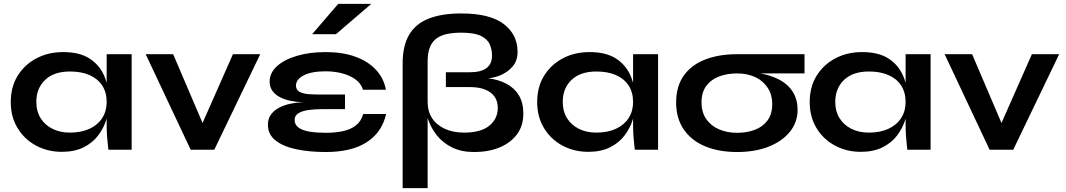

<svg xmlns="http://www.w3.org/2000/svg" viewBox="-20 -779 5547 999"><path d="M302 11Q228 11 167.5 -21.5Q107 -54 71.5 -112.5Q36 -171 36 -248Q36 -327 72 -385Q108 -443 169.5 -475.5Q231 -508 309 -508Q395 -508 447.5 -473.5Q500 -439 524 -380Q548 -321 548 -248Q548 -204 534 -158.5Q520 -113 491 -74.5Q462 -36 415 -12.5Q368 11 302 11ZM344 -89Q403 -89 446 -109Q489 -129 512 -165Q535 -201 535 -248Q535 -299 511.5 -334.5Q488 -370 445.5 -388.5Q403 -407 344 -407Q261 -407 215 -363.5Q169 -320 169 -248Q169 -200 191 -164.5Q213 -129 252.5 -109Q292 -89 344 -89ZM535 -497H665V0H544Q544 -3 541.5 -22.5Q539 -42 537 -70.5Q535 -99 535 -128Z M1057 -85H1010L1192 -497H1334L1095 0H972L738 -497H881Z M1675 12Q1592 12 1523.5 -2Q1455 -16 1414.5 -47.5Q1374 -79 1374 -130Q1374 -161 1389.5 -182.5Q1405 -204 1431 -218Q1457 -232 1489.5 -239Q1522 -246 1556 -247Q1522 -248 1491 -254.5Q1460 -261 1435.5 -274Q1411 -287 1397 -307Q1383 -327 1383 -354Q1383 -400 1421 -434.5Q1459 -469 1525 -488.5Q1591 -508 1675 -508Q1763 -508 1829 -484Q1895 -460 1936 -416Q1977 -372 1988 -312H1869Q1858 -346 1828 -367Q1798 -388 1758 -398Q1718 -408 1675 -408Q1601 -408 1560.5 -387Q1520 -366 1520 -334Q1520 -311 1539 -301Q1558 -291 1588 -289Q1618 -287 1652 -287H1775V-211H1652Q1617 -211 1585 -206.5Q1553 -202 1533 -190Q1513 -178 1513 -155Q1513 -129 1535 -114Q1557 -99 1594 -93.5Q1631 -88 1675 -88Q1722 -88 1762 -96Q1802 -104 1830.5 -125.5Q1859 -147 1870 -186H1989Q1978 -137 1952 -100Q1926 -63 1886.5 -38Q1847 -13 1794 -0.5Q1741 12 1675 12ZM1604 -601 1740 -759H1912L1728 -601Z M2703 -188Q2703 -124 2669.5 -79.5Q2636 -35 2578.5 -11.5Q2521 12 2447 12Q2381 12 2333 -11.5Q2285 -35 2254 -73.5Q2223 -112 2207.5 -158Q2192 -204 2192 -248L2075 -238V-449Q2075 -540 2108.5 -597.5Q2142 -655 2210 -682Q2278 -709 2380 -709Q2529 -709 2601 -654Q2673 -599 2673 -509Q2673 -463 2647 -433Q2621 -403 2585 -388Q2549 -373 2519 -372Q2574 -365 2615.5 -343Q2657 -321 2680 -282.5Q2703 -244 2703 -188ZM2424 -403Q2482 -403 2511 -424.5Q2540 -446 2540 -489Q2540 -522 2527.5 -549.5Q2515 -577 2480.5 -593Q2446 -609 2380 -609Q2340 -609 2307.5 -602.5Q2275 -596 2252 -579.5Q2229 -563 2217 -534Q2205 -505 2205 -459V-248Q2205 -200 2228 -164.5Q2251 -129 2294 -109Q2337 -89 2395 -89Q2482 -89 2526 -125Q2570 -161 2570 -218Q2570 -251 2554 -275Q2538 -299 2505.5 -312.5Q2473 -326 2423 -326H2300V-403ZM2075 -238 2181 -258H2205V200H2075Z M3041 11Q2967 11 2906.5 -21.5Q2846 -54 2810.5 -112.5Q2775 -171 2775 -248Q2775 -327 2811 -385Q2847 -443 2908.5 -475.5Q2970 -508 3048 -508Q3134 -508 3186.5 -473.5Q3239 -439 3263 -380Q3287 -321 3287 -248Q3287 -204 3273 -158.5Q3259 -113 3230 -74.5Q3201 -36 3154 -12.5Q3107 11 3041 11ZM3083 -89Q3142 -89 3185 -109Q3228 -129 3251 -165Q3274 -201 3274 -248Q3274 -299 3250.5 -334.5Q3227 -370 3184.5 -388.5Q3142 -407 3083 -407Q3000 -407 2954 -363.5Q2908 -320 2908 -248Q2908 -200 2930 -164.5Q2952 -129 2991.5 -109Q3031 -89 3083 -89ZM3274 -497H3404V0H3283Q3283 -3 3280.5 -22.5Q3278 -42 3276 -70.5Q3274 -99 3274 -128Z M3815 12Q3721 12 3649.5 -17.5Q3578 -47 3538 -105Q3498 -163 3498 -246Q3498 -330 3538 -386Q3578 -442 3649.5 -469.5Q3721 -497 3815 -497L3825 -407Q3858 -407 3893 -403.5Q3928 -400 3962 -391.5Q3996 -383 4026.5 -368.5Q4057 -354 4080 -332Q4103 -310 4116.5 -279Q4130 -248 4130 -207Q4130 -143 4090 -93.5Q4050 -44 3979.5 -16Q3909 12 3815 12ZM3815 -88Q3867 -88 3908.5 -104Q3950 -120 3974 -153Q3998 -186 3998 -237Q3998 -287 3974 -323Q3950 -359 3909 -378Q3868 -397 3815 -397Q3763 -397 3721 -381Q3679 -365 3654.5 -331.5Q3630 -298 3630 -246Q3630 -196 3654 -160.5Q3678 -125 3720 -106.5Q3762 -88 3815 -88ZM4166 -497V-397H3815V-497Z M4459 11Q4385 11 4324.5 -21.5Q4264 -54 4228.5 -112.5Q4193 -171 4193 -248Q4193 -327 4229 -385Q4265 -443 4326.5 -475.5Q4388 -508 4466 -508Q4552 -508 4604.5 -473.5Q4657 -439 4681 -380Q4705 -321 4705 -248Q4705 -204 4691 -158.5Q4677 -113 4648 -74.5Q4619 -36 4572 -12.5Q4525 11 4459 11ZM4501 -89Q4560 -89 4603 -109Q4646 -129 4669 -165Q4692 -201 4692 -248Q4692 -299 4668.5 -334.5Q4645 -370 4602.5 -388.5Q4560 -407 4501 -407Q4418 -407 4372 -363.5Q4326 -320 4326 -248Q4326 -200 4348 -164.5Q4370 -129 4409.5 -109Q4449 -89 4501 -89ZM4692 -497H4822V0H4701Q4701 -3 4698.5 -22.5Q4696 -42 4694 -70.5Q4692 -99 4692 -128Z M5214 -85H5167L5349 -497H5491L5252 0H5129L4895 -497H5038Z"/></svg>

Font: Syne
Style: Bold
Weight: 700
Designer: Lucas Descroix
Foundry: Bonjour Monde
Version: Version 2.200